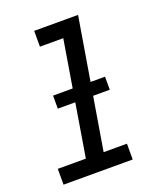

<svg xmlns="http://www.w3.org/2000/svg" viewBox="-136 -824 772 913"><g transform="rotate(-20 250.0 -367.5)"><path d="M27 0V-80H169L264 -655H146V-735H368L259 -80H377V0ZM388 -349H125V-415H388Z"/></g></svg>

Font: Iosevka Curly Medium Oblique
Style: Regular
Weight: 500
Italic angle: -9°
Monospace: yes
Designer: Belleve Invis
Foundry: Belleve Invis
Version: Version 11.1.0; ttfautohint (v1.8.3)